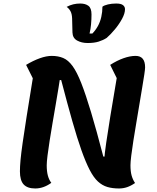

<svg xmlns="http://www.w3.org/2000/svg" viewBox="-20 -1043 890 1089"><path d="M655 26Q618 26 589 17.5Q560 9 535.5 -13.5Q511 -36 488.5 -79.5Q466 -123 442 -190.5Q418 -258 390 -356.5Q362 -455 327 -589H274L273 -726Q310 -726 338.5 -714Q367 -702 391.5 -668.5Q416 -635 441 -571.5Q466 -508 496.5 -406.5Q527 -305 566 -155L653 -154ZM180 26Q135 26 114 3Q93 -20 93 -71Q93 -98 96.5 -136Q100 -174 108.5 -233.5Q117 -293 131 -382Q145 -471 166 -599L128 -675Q168 -699 205.5 -712.5Q243 -726 274 -726Q328 -726 328 -660Q328 -650 323.5 -619.5Q319 -589 312 -545.5Q305 -502 296 -450Q287 -398 278 -345Q269 -292 261.5 -244.5Q254 -197 249.5 -160.5Q245 -124 245 -105Q245 -71 251.5 -47Q258 -23 271 -6Q227 26 180 26ZM655 26Q609 26 588.5 3Q568 -20 568 -72Q568 -99 571 -137Q574 -175 582.5 -234Q591 -293 605.5 -382Q620 -471 642 -600L605 -675Q644 -700 681 -713Q718 -726 749 -726Q803 -726 803 -661Q803 -651 798.5 -620.5Q794 -590 786.5 -546Q779 -502 770.5 -450Q762 -398 753 -345.5Q744 -293 736.5 -245Q729 -197 724.5 -160.5Q720 -124 720 -105Q720 -71 726.5 -47.5Q733 -24 746 -5Q723 11 701 18.5Q679 26 655 26ZM477 -799Q443 -799 417.5 -813Q392 -827 391 -859L389 -939Q388 -965 379.5 -980Q371 -995 358 -1004Q377 -1014 395.5 -1018.5Q414 -1023 435 -1023Q464 -1023 481.5 -1010Q499 -997 499 -961Q499 -933 496.5 -905.5Q494 -878 488 -853H504Q521 -870 534.5 -894Q548 -918 554.5 -947Q561 -976 561 -1005Q571 -1013 592.5 -1018Q614 -1023 639 -1023Q666 -1023 677.5 -1014Q689 -1005 689 -991Q689 -967 672.5 -936.5Q656 -906 632 -877Q608 -848 585 -828Q565 -815 539.5 -807Q514 -799 477 -799Z"/></svg>

Font: Lemonada Medium
Style: Regular
Weight: 500
Designer: Mohamed Gaber (Arabic), Eduardo Tunni (Latin)
Foundry: Kief Type Foundry
Version: Version 4.004; ttfautohint (v1.8.2)